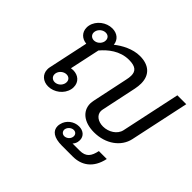

<svg xmlns="http://www.w3.org/2000/svg" viewBox="-157 -727 1146 1146"><g transform="rotate(45 416.5 -154.0)"><path d="M517.5 145.8C525.8 137.5 530.8 127.5 533.3 116.7C534.2 110.8 535 105.8 535 100.8C535 67.5 509.2 45.8 473.3 45.8C431.7 45.8 392.5 75 383.3 116.7C381.7 123.3 380.8 129.2 380.8 135C380.8 175 413.3 200 482.5 200H574.2C645 200 707.5 162.5 727.5 66.7H660.8C650 118.3 630.8 145.8 577.5 145.8ZM451.7 150C435.8 150 424.2 138.3 424.2 122.5C424.2 120.8 425 119.2 425 116.7C429.2 98.3 447.5 83.3 465.8 83.3C481.7 83.3 492.5 94.2 492.5 109.2C492.5 111.7 492.5 114.2 491.7 116.7C488.3 135 470 150 451.7 150ZM190 -462.5C210 -462.5 223.3 -449.2 223.3 -430C223.3 -426.7 223.3 -424.2 222.5 -420.8C217.5 -397.5 195.8 -379.2 172.5 -379.2C152.5 -379.2 138.3 -393.3 138.3 -411.7C138.3 -415 138.3 -417.5 139.2 -420.8C144.2 -444.2 166.7 -462.5 190 -462.5ZM200.8 -120.8C220.8 -120.8 234.2 -107.5 234.2 -88.3C234.2 -85 234.2 -82.5 233.3 -79.2C228.3 -55.8 206.7 -37.5 183.3 -37.5C163.3 -37.5 149.2 -51.7 149.2 -70C149.2 -73.3 149.2 -75.8 150 -79.2C155 -102.5 177.5 -120.8 200.8 -120.8ZM210.8 -166.7C205 -166.7 198.3 -165.8 193.3 -165L234.2 -355.8C270 -398.3 326.7 -445.8 403.3 -445.8C460.8 -445.8 479.2 -424.2 479.2 -388.3C479.2 -376.7 477.5 -364.2 474.2 -350L426.7 -125C425 -115.8 423.3 -106.7 423.3 -97.5C423.3 -35 475 8.3 560.8 8.3C659.2 8.3 735 -47.5 751.7 -125L831.7 -500H756.7L676.7 -125C667.5 -83.3 621.7 -54.2 574.2 -54.2C531.7 -54.2 500 -77.5 500 -111.7C500 -115.8 500.8 -120.8 501.7 -125L549.2 -350C552.5 -366.7 554.2 -382.5 554.2 -396.7C554.2 -470 507.5 -508.3 433.3 -508.3C373.3 -508.3 314.2 -476.7 275 -445C271.7 -483.3 241.7 -508.3 200 -508.3C150 -508.3 100 -471.7 89.2 -420.8C87.5 -414.2 87.5 -408.3 87.5 -402.5C87.5 -364.2 115 -336.7 154.2 -333.3L100 -79.2C98.3 -72.5 98.3 -66.7 98.3 -60.8C98.3 -20 130 8.3 173.3 8.3C223.3 8.3 272.5 -28.3 283.3 -79.2C285 -85.8 285 -91.7 285 -97.5C285 -139.2 254.2 -166.7 210.8 -166.7Z"/></g></svg>

Font: BoonHome
Style: Book Oblique
Weight: 400
Italic angle: -12°
Designer: Sungsit Sawaiwan
Foundry: Sungsit Sawaiwan
Version: Version 0.2